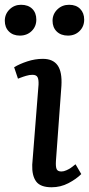

<svg xmlns="http://www.w3.org/2000/svg" viewBox="-43 -769 372 803"><path d="M44.9 -749Q74.7 -749 91.8 -732.2Q108.9 -715.3 108.9 -687Q108.9 -658.2 89.4 -639.2Q69.8 -620.1 40 -620.1Q11.7 -620.1 -5.6 -637.2Q-22.9 -654.3 -22.9 -682.1Q-22.9 -710 -3.2 -729.5Q16.6 -749 44.9 -749ZM309.1 -687Q309.1 -658.2 289.8 -639.2Q270.5 -620.1 241.2 -620.1Q211.9 -620.1 194.3 -637.2Q176.8 -654.3 176.8 -682.1Q176.8 -710 196.8 -729.5Q216.8 -749 246.1 -749Q275.4 -749 292.2 -731.9Q309.1 -714.8 309.1 -687ZM118.2 -415Q119.1 -436.5 114 -446.3Q108.9 -456.1 92.8 -456.1Q86.4 -456.1 79.8 -455.1Q73.2 -454.1 66.2 -451.9Q59.1 -449.7 54.4 -448.2Q49.8 -446.8 42.2 -443.8Q34.7 -440.9 32.2 -439.9L16.1 -487.8Q38.6 -501.5 71 -512.2Q103.5 -522.9 136.2 -522.9Q178.7 -522.9 198 -495.6Q217.3 -468.3 213.9 -410.2L190.9 -95.2Q189.5 -71.8 193.8 -61.8Q198.2 -51.8 213.9 -51.8Q223.6 -51.8 234.9 -56.9Q246.1 -62 253.2 -66.9Q260.3 -71.8 272.9 -82L296.9 -41Q275.9 -20 243.2 -2.9Q210.4 14.2 172.9 14.2Q126 14.2 108.2 -10Q90.3 -34.2 91.8 -80.1Z"/></svg>

Font: Literata Book Medium
Style: Italic
Weight: 500
Italic angle: -3°
Designer: Latin by Veronika Burian and Jose Scaglione. Greek by Irene Vlachou. Cyrillic by Vera Evstafieva
Foundry: TypeTogether
Version: Version 1.003;PS 001.003;hotconv 1.0.88;makeotf.lib2.5.64775